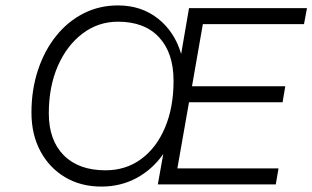

<svg xmlns="http://www.w3.org/2000/svg" viewBox="-20 -680 1152 708"><path d="M96 -265Q96 -349 120 -421.5Q144 -494 187 -547.5Q230 -601 288 -630.5Q346 -660 415 -660Q501 -660 562.5 -611.5Q624 -563 648 -481L677 -650H1112L1101 -591H728L688 -362H1032L1022 -303H677L634 -59H1007L997 0H562L582 -112Q542 -55 483.5 -23.5Q425 8 354 8Q278 8 220 -26.5Q162 -61 129 -122.5Q96 -184 96 -265ZM620 -382Q620 -485 566.5 -542.5Q513 -600 415 -600Q342 -600 284 -556Q226 -512 193 -436Q160 -360 160 -262Q160 -163 215 -107.5Q270 -52 369 -52Q444 -52 500.5 -93.5Q557 -135 588.5 -209.5Q620 -284 620 -382Z"/></svg>

Font: Overused Grotesk Book
Style: Italic
Weight: 350
Italic angle: -10°
Version: Version 0.003